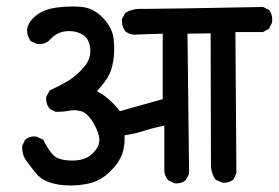

<svg xmlns="http://www.w3.org/2000/svg" viewBox="-20 -591 847 583"><path d="M403.3 -564H417Q473.1 -564 778.8 -569.8L796.4 -561L797.4 -560.1Q806.6 -547.9 806.6 -532.2Q806.6 -524.4 805.7 -522L796.9 -503.9L778.8 -493.7H694.8L697.8 -65.4L689 -46.4L688 -45.4Q675.8 -36.1 660.6 -36.1Q654.8 -36.1 653.3 -37.1L634.3 -45.4Q622.6 -62.5 620.6 -84.5Q620.6 -85 619.6 -489.7H615.2L549.3 -488.8L554.2 -63L544.4 -44.4L543.5 -43.9Q533.2 -34.2 516.6 -34.2Q510.3 -34.2 508.3 -35.2L490.7 -43.5Q480 -56.6 479 -71.3V-210Q444.8 -202.1 426.3 -196.5Q407.7 -190.9 397.9 -188Q378.4 -183.1 358.4 -180.2Q358.4 -174.8 358.4 -169.4Q358.4 -145 351.1 -124Q341.8 -96.7 313 -68.8Q283.7 -41 249 -33.7Q221.2 -27.8 194.8 -27.8Q156.2 -27.8 127.9 -38.1Q104 -46.4 87.9 -66.4Q71.8 -86.4 59.6 -103.3Q47.4 -120.1 47.4 -143.1Q47.4 -145 47.4 -147.9L56.2 -166.5L57.1 -167Q68.4 -176.8 84 -176.8Q90.3 -176.8 91.8 -175.8L111.3 -167Q124.5 -139.6 140.1 -121.6Q154.8 -105 194.3 -103.5Q197.3 -103.5 200.2 -103.5Q235.8 -103.5 256.3 -120.6Q281.7 -142.6 281.7 -166Q281.7 -185.5 266.1 -213.4Q248 -245.6 229 -252.4Q216.8 -256.3 205.1 -256.3Q197.8 -256.3 190.4 -254.9Q173.3 -251.5 157.2 -251.5Q153.8 -251.5 148.9 -251.5L131.3 -260.3Q120.1 -273.4 120.1 -290.5Q120.1 -293.5 120.6 -297.4L130.9 -316.4Q160.6 -330.1 186.5 -345.2Q212.4 -360.8 235.8 -388.2Q254.4 -410.6 254.4 -436Q254.4 -440.4 253.9 -445.3Q250 -475.1 230 -486.3Q212.4 -496.6 189.5 -496.6Q184.6 -496.6 180.2 -496.1Q151.9 -493.7 127.9 -466.8Q115.2 -457 99.6 -457Q93.3 -457 91.8 -458L72.8 -466.3L71.8 -467.8Q62 -482.9 62 -500V-500.5Q65.4 -524.4 89.1 -543.5Q112.8 -562.5 150.9 -567.9Q175.3 -571.3 199.7 -571.3Q211.9 -571.3 224.1 -570.3Q262.2 -567.9 291.3 -538.1Q320.3 -508.3 324.7 -475.1Q326.7 -458.5 326.7 -443.4Q326.7 -428.2 325.2 -415.5Q321.8 -387.2 313 -367.2Q304.2 -347.2 274.4 -314Q312.5 -294.4 343.8 -253.4L474.1 -290V-488.8L386.7 -485.8Q386.7 -485.8 386.2 -485.8Q372.1 -486.8 360.4 -496.1Q350.1 -509.8 350.1 -527.8Q350.1 -529.8 350.1 -532.7L360.4 -551.8L361.3 -552.2Q380.9 -564 403.3 -564Z"/></svg>

Font: Bakudai
Style: Medium
Weight: 500
Version: Version 1.48